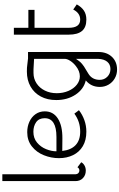

<svg xmlns="http://www.w3.org/2000/svg" viewBox="298 -1064 1045 1682"><g transform="rotate(-90 821.0 -223.5)"><path d="M167 -51Q187 -51 196 -68L240 -35Q232 -18 212 -6.5Q192 5 167 5Q127 5 101 -20Q75 -45 75 -85V-726H135V-84Q135 -70 144.5 -60.5Q154 -51 167 -51Z M276 -230Q276 -298 301.5 -362Q327 -426 378.5 -467Q430 -508 504 -508Q553 -508 595 -489Q637 -470 661.5 -435Q686 -400 686 -354Q686 -280 623 -239.5Q560 -199 449 -200L339 -201Q348 -124 390.5 -84Q433 -44 508 -44Q553 -44 591.5 -56.5Q630 -69 666 -95L696 -55Q658 -25 609.5 -7.5Q561 10 508 10Q433 10 381 -21Q329 -52 302.5 -106.5Q276 -161 276 -230ZM626 -355Q626 -405 591.5 -429.5Q557 -454 507 -454Q451 -454 412.5 -422Q374 -390 355 -343Q336 -296 336 -252H462Q626 -252 626 -355Z M900 128Q900 52 957 5Q880 -13 832.5 -84.5Q785 -156 785 -254Q785 -331 816 -389Q847 -447 903.5 -479Q960 -511 1034 -511Q1073 -511 1089 -508L1149 -501H1206V116Q1206 189 1163.5 234Q1121 279 1052 279Q1010 279 975 259Q940 239 920 204.5Q900 170 900 128ZM1083 -82Q1111 -104 1128.5 -131Q1146 -158 1146 -180V-448L1055 -453H1022Q972 -453 931.5 -426.5Q891 -400 868 -353.5Q845 -307 845 -249Q845 -194 865 -147.5Q885 -101 919 -74Q953 -47 993 -47Q1039 -47 1083 -82ZM1146 113V-81Q1144 -79 1131.5 -60.5Q1119 -42 1102 -28Q1084 -12 1045 10Q1018 26 1014 29Q962 62 962 127Q962 167 989.5 194Q1017 221 1057 221Q1097 221 1120.5 193Q1144 165 1146 113Z M1358 -144V-625H1418V-498H1575V-444H1418V-144Q1418 -44 1490 -44Q1547 -44 1578 -105L1623 -74Q1600 -32 1568 -11Q1536 10 1490 10Q1422 10 1390 -28.5Q1358 -67 1358 -144Z"/></g></svg>

Font: Bellota
Style: Regular
Weight: 400
Designer: Kemie Guaida
Foundry: Kemie Guaida
Version: Version 4.001